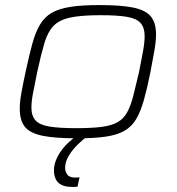

<svg xmlns="http://www.w3.org/2000/svg" viewBox="-20 -538 698 758"><path d="M284 8Q197 8 148 -2Q99 -12 78.5 -37Q58 -62 58 -109Q58 -135 64.5 -171.5Q71 -208 81 -254Q95 -319 107.5 -365Q120 -411 138 -441Q156 -471 184.5 -487.5Q213 -504 258.5 -511Q304 -518 372 -518Q458 -518 506.5 -508Q555 -498 575.5 -473Q596 -448 596 -402Q596 -375 589.5 -338Q583 -301 574 -254Q561 -189 548 -143Q535 -97 517.5 -67.5Q500 -38 471 -21.5Q442 -5 397 1.5Q352 8 284 8ZM280 -32Q341 -32 380.5 -37Q420 -42 444 -55.5Q468 -69 482 -94.5Q496 -120 506 -159Q516 -198 529 -254Q538 -300 544.5 -335Q551 -370 551 -396Q551 -429 535 -447Q519 -465 481.5 -471.5Q444 -478 376 -478Q300 -478 256.5 -468.5Q213 -459 190.5 -435Q168 -411 155 -367Q142 -323 127 -254Q118 -209 111 -173.5Q104 -138 104 -113Q104 -81 120 -63Q136 -45 174.5 -38.5Q213 -32 280 -32ZM266 200Q239 200 223 192Q207 184 200 169Q193 154 193 135Q193 99 219 61Q245 23 294 -10L325 0Q308 12 287 32.5Q266 53 251.5 77Q237 101 237 125Q237 139 245.5 151Q254 163 276 163Q280 163 283.5 163Q287 163 294 162L286 199Q280 200 276 200Q272 200 266 200Z"/></svg>

Font: Saira Expanded ExtraLight
Style: Italic
Weight: 250
Width: 7
Italic angle: -12°
Designer: Hector Gatti with collaboration of the Omnibus-Type team
Foundry: Omnibus-Type
Version: Version 1.101